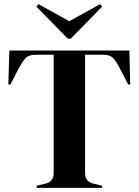

<svg xmlns="http://www.w3.org/2000/svg" viewBox="-20 -903 667 923"><path d="M156 0V-10L197 -20Q238 -29 238 -70V-640H153Q116 -640 100 -620.5Q84 -601 66 -567L30 -497H20L25 -660H602L606 -497H596L560 -567Q543 -601 527 -620.5Q511 -640 474 -640H389V-70Q389 -29 430 -20L471 -10V0ZM306 -717 155 -871 165 -883 313 -801 461 -883 471 -871 320 -717Z"/></svg>

Font: DM Serif Display
Style: Regular
Weight: 400
Designer: Colophon Foundry, Frank Grießhammer
Foundry: Colophon Foundry
Version: Version 5.200; ttfautohint (v1.8.3)